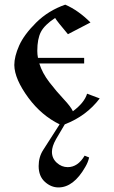

<svg xmlns="http://www.w3.org/2000/svg" viewBox="-20 -530 496 832"><path d="M273.4 194.3C255.9 194.3 240.1 188 226.1 175.3C212.1 162.6 205.1 146.8 205.1 127.9C205.1 112.3 210.9 94.1 222.7 73.2L260.7 8.8C323.2 -15.3 373.7 -52.7 412.1 -103.5L357.4 -124C349.6 -98 329.1 -72.6 295.9 -47.9C290 -60.9 276.7 -78.5 255.9 -100.6C235 -122.7 214.4 -147.1 193.8 -173.8C173.3 -200.5 158.9 -227.5 150.4 -254.9H344.7V-279.3H144.5C142.6 -289.1 141.6 -299.2 141.6 -309.6C141.6 -344.1 146.8 -371.4 157.2 -391.6C167.6 -411.8 188.2 -432 218.8 -452.1C224 -443 242.5 -419.6 274.4 -381.8L372.1 -432.6C336.9 -467.8 300.5 -493.5 262.7 -509.8C213.9 -492.8 171.9 -467 136.7 -432.1C101.6 -397.3 77 -364.1 63 -332.5C49 -300.9 42 -272.8 42 -248C42.6 -207.7 63.2 -160.2 103.5 -105.5C141.3 -54.7 186.2 -16.6 238.3 8.8L167 120.1C154 140.3 147.5 163.4 147.5 189.5C147.5 218.8 156.4 241.5 174.3 257.8C192.2 274.1 211.9 282.2 233.4 282.2C277 282.2 315.8 252.6 349.6 193.4C357.4 180.3 363 166.7 366.2 152.3L346.7 144.5C327.1 177.7 302.7 194.3 273.4 194.3Z"/></svg>

Font: TriodPostnaja
Style: Medium
Weight: 500
Version: 20110805; ttfautohint (v0.96) -l 8 -r 50 -G 200 -x 14 -w "G"